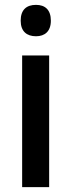

<svg xmlns="http://www.w3.org/2000/svg" viewBox="-20 -769 294 789"><path d="M128 -749C89 -749 65 -729 65 -684C65 -640 90 -620 128 -620C164 -620 189 -640 189 -684C189 -729 165 -749 128 -749ZM182 -541H71V0H182Z"/></svg>

Font: Noto Sans UI SemiCondensed Medium
Style: Regular
Weight: 500
Width: 4
Designer: Monotype Design Team
Foundry: Monotype Imaging Inc.
Version: Version 1.901